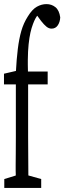

<svg xmlns="http://www.w3.org/2000/svg" viewBox="-21 -920 315 940"><path d="M0 0V-43.5L78.1 -67.4H95.2L180.7 -43.5V0ZM55.2 0Q56.2 -33.2 56.2 -66.9Q56.2 -75.2 55.7 -84Q55.7 -86.4 55.7 -111.8Q55.7 -140.1 56.2 -168Q56.6 -195.8 56.6 -251.5V-506.8H-1.5V-559.1L78.1 -577.6L56.6 -558.1V-564.9Q60.1 -630.9 66.2 -680.4Q72.3 -730 83.3 -768.3Q94.2 -806.6 115.2 -839.4Q136.7 -874.5 159.7 -887.2Q182.6 -899.9 206.5 -899.9Q231.4 -899.9 250.2 -885Q269 -870.1 273.9 -835Q272.9 -812.5 262 -796.1Q251 -779.8 231.4 -779.8Q218.3 -779.8 206.3 -789.6Q194.3 -799.3 180.2 -817.4L147.5 -861.8V-872.6H197.3V-865.2Q177.2 -860.4 164.8 -847.2Q152.3 -834 140.6 -802.7Q133.3 -783.7 127.9 -759.8Q122.6 -735.8 119.1 -703.1Q115.7 -671.4 115.2 -626.5Q115.2 -615.7 115.2 -603.5Q115.2 -566.9 116.7 -521.5V-251.5Q116.7 -210 117.2 -168Q117.7 -126 117.7 -83.7Q117.7 -41.5 118.2 0ZM86.4 -506.8V-569.8H212.4V-506.8Z"/></svg>

Font: Scarab Serif
Style: Condensed
Weight: 400
Designer: John Roberts
Foundry: Scarab
Version: 1.0